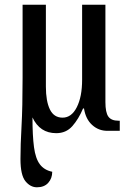

<svg xmlns="http://www.w3.org/2000/svg" viewBox="-20 -556 551 816"><path d="M137 240Q109 240 88 214Q67 188 67 120Q67 60 71.5 -20Q76 -100 76 -225V-536H175V-188Q175 -126 192 -91Q209 -56 246 -56Q284 -56 306.5 -100.5Q329 -145 329 -217V-536H428V-122Q428 -78 440.5 -60.5Q453 -43 483 -43H489V0H436Q399 0 371.5 -25Q344 -50 337 -95H333Q314 -50 287.5 -20Q261 10 219 10Q149 10 118 -57Q118 21 124.5 69.5Q131 118 149.5 142.5Q168 167 202 174Q202 202 185 221Q168 240 137 240Z"/></svg>

Font: Noto Serif ExtraCondensed Medium
Style: Regular
Weight: 500
Width: 2
Designer: Monotype Design Team
Foundry: Monotype Imaging Inc.
Version: Version 2.015